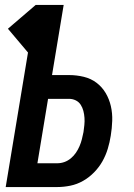

<svg xmlns="http://www.w3.org/2000/svg" viewBox="-20 -755 540 775"><path d="M3 0 93 -543 12 -639 124 -735H237L190 -452H259Q289 -452 318 -445Q347 -438 369.5 -421Q392 -404 406.5 -379.5Q421 -355 427.5 -326.5Q434 -298 433 -267.5Q432 -237 427 -207Q423 -181 415 -154.5Q407 -128 393.5 -104Q380 -80 360 -59.5Q340 -39 315.5 -25Q291 -11 264 -5.5Q237 0 211 0ZM131 -96H211Q226 -96 240 -101Q254 -106 266 -116Q278 -126 286.5 -138.5Q295 -151 301 -165Q307 -179 310.5 -193Q314 -207 317 -222Q319 -236 320.5 -250.5Q322 -265 321 -279.5Q320 -294 316.5 -307.5Q313 -321 305.5 -332.5Q298 -344 285.5 -350Q273 -356 259 -356H174Z"/></svg>

Font: Iosevka Curly Oblique
Style: Bold
Weight: 700
Italic angle: -9°
Monospace: yes
Designer: Belleve Invis
Foundry: Belleve Invis
Version: Version 11.1.0; ttfautohint (v1.8.3)